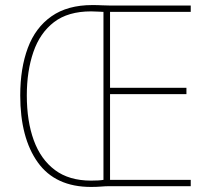

<svg xmlns="http://www.w3.org/2000/svg" viewBox="-20 -736 831 759"><path d="M345 -716Q368 -716 383.5 -715Q399 -714 420 -714H734V-689H415V-389H717V-364H415V-25H734V0H412Q397 0 379.5 1.5Q362 3 340 3Q199 3 129.5 -94Q60 -191 60 -359Q60 -466 90 -546.5Q120 -627 183.5 -671.5Q247 -716 345 -716ZM340 -691Q249 -691 193.5 -648.5Q138 -606 112 -530.5Q86 -455 86 -359Q86 -257 113.5 -181.5Q141 -106 197 -64Q253 -22 340 -22Q373 -22 389 -25V-689Q381 -689 369 -690Q357 -691 340 -691Z"/></svg>

Font: Noto Sans Myanmar SemiCondensed Thin
Style: Regular
Weight: 100
Width: 4
Designer: Monotype Design Team
Foundry: Monotype Imaging Inc.
Version: Version 2.107; ttfautohint (v1.8.4.7-5d5b)